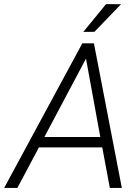

<svg xmlns="http://www.w3.org/2000/svg" viewBox="-59 -924 689 944"><path d="M350.6 -767.1 405.3 -767.6 536.1 -903.3 462.4 -903.8ZM481 0H540L402.8 -710.9H345.7L-38.6 0H26.4L132.3 -199.2H443.8ZM363.8 -635.7 434.1 -250.5H159.2Z"/></svg>

Font: Roboto Light
Style: Italic
Weight: 300
Italic angle: -12°
Designer: Google
Version: Version 2.137; 2017